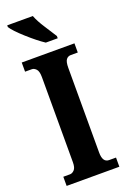

<svg xmlns="http://www.w3.org/2000/svg" viewBox="-174 -987 693 1044"><g transform="rotate(-20 172.0 -465.5)"><path d="M20 0H325V-53H285Q248 -53 248 -110V-600Q248 -635 258 -648Q268 -661 285 -661H325V-714H20V-661H59Q72 -661 84 -648.5Q96 -636 96 -601V-109Q96 -78 84 -65.5Q72 -53 59 -53H20ZM180 -771H249V-784Q231 -813 203.5 -855Q176 -897 163 -931H15V-921Q31 -895 85 -846.5Q139 -798 180 -771Z"/></g></svg>

Font: Noto Serif ExtraCondensed Extra
Style: Regular
Weight: 800
Width: 3
Designer: Monotype Design Team
Foundry: Monotype Imaging Inc.
Version: Version 1.002